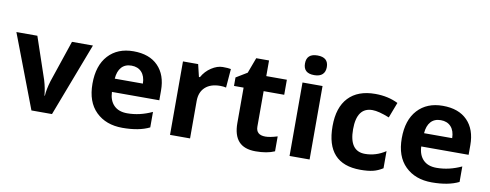

<svg xmlns="http://www.w3.org/2000/svg" viewBox="-64 -1078 3586 1405"><g transform="rotate(10 1729.0 -375.0)"><path d="M208 0 0 -545.9H155.8L261.2 -234.9Q278.8 -175.8 283.2 -123H286.1Q288.6 -169.9 308.1 -234.9L413.1 -545.9H568.8L360.8 0Z M1116.7 -308.1V-235.8H764.6Q767.1 -172.4 802.2 -136.7Q837.4 -101.1 900.9 -101.1Q994.6 -101.1 1085.9 -144V-28.8Q1008.3 9.8 885.3 9.8Q762.2 9.8 688 -63Q613.8 -135.7 613.8 -271Q613.8 -406.2 682.6 -481.2Q751.5 -556.2 869.6 -556.2Q987.8 -556.2 1052.2 -490.2Q1116.7 -424.3 1116.7 -308.1ZM768.1 -335H977.1Q976.1 -390.1 948.2 -420.2Q920.4 -450.2 873 -450.2Q825.7 -450.2 798.8 -420.2Q772 -390.1 768.1 -335Z M1592.8 -551.8 1581.5 -412.1Q1563.5 -417 1537.6 -417Q1466.3 -417 1426.5 -380.4Q1386.7 -343.8 1386.7 -277.8V0H1237.8V-545.9H1350.6L1372.6 -454.1H1379.9Q1405.3 -500 1448.5 -528.1Q1491.7 -556.2 1532.2 -556.2Q1572.8 -556.2 1592.8 -551.8Z M1856.9 -170.9Q1856.9 -108.9 1926.8 -108.9Q1960.9 -108.9 2015.6 -126V-15.1Q1959.5 9.8 1874.5 9.8Q1789.6 9.8 1748.8 -35.4Q1708 -80.6 1708 -170.9V-434.1H1636.7V-497.1L1718.8 -546.9L1761.7 -662.1H1856.9V-545.9H2009.8V-434.1H1856.9Z M2274.9 0H2126V-545.9H2274.9ZM2200.7 -613.8Q2119.6 -613.3 2119.6 -686.5Q2119.6 -759.8 2200.7 -759.8Q2281.7 -759.8 2281.7 -687Q2281.7 -652.3 2261.5 -633.1Q2241.2 -613.8 2200.7 -613.8Z M2666 -110.8Q2748 -110.8 2818.8 -158.2V-30.8Q2782.7 -7.8 2745.8 1Q2709 9.8 2652.8 9.8Q2397.9 9.8 2397.9 -270Q2397.9 -409.2 2467.3 -482.7Q2536.6 -556.2 2666 -556.2Q2760.7 -556.2 2835.9 -519L2792 -403.8Q2711.9 -436 2666 -436Q2549.8 -436 2549.8 -273.4Q2549.8 -110.8 2666 -110.8Z M3415 -308.1V-235.8H3063Q3065.4 -172.4 3100.6 -136.7Q3135.7 -101.1 3199.2 -101.1Q3293 -101.1 3384.3 -144V-28.8Q3306.6 9.8 3183.6 9.8Q3060.5 9.8 2986.3 -63Q2912.1 -135.7 2912.1 -271Q2912.1 -406.2 2981 -481.2Q3049.8 -556.2 3168 -556.2Q3286.1 -556.2 3350.6 -490.2Q3415 -424.3 3415 -308.1ZM3066.4 -335H3275.4Q3274.4 -390.1 3246.6 -420.2Q3218.8 -450.2 3171.4 -450.2Q3124 -450.2 3097.2 -420.2Q3070.3 -390.1 3066.4 -335Z"/></g></svg>

Font: OpenSans-Bold
Style: Bold
Weight: 700
Foundry: Ascender Corporation
Version: Version 1.10